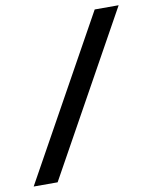

<svg xmlns="http://www.w3.org/2000/svg" viewBox="-126 -775 665 837"><g transform="rotate(-10 206.0 -357.0)"><path d="M-45 0H61L457 -714H351Z"/></g></svg>

Font: Noto Sans Medium
Style: Italic
Weight: 500
Italic angle: -12°
Designer: Monotype Design Team
Foundry: Monotype Imaging Inc.
Version: Version 2.013